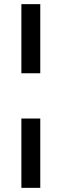

<svg xmlns="http://www.w3.org/2000/svg" viewBox="-20 -725 297 925"><path d="M83 -372V-705H174V-372ZM83 180V-154H174V180Z"/></svg>

Font: Nunito Sans 10pt Condensed SemiBold
Style: Regular
Weight: 600
Width: 3
Designer: Vernon Adams
Foundry: Vernon Adams
Version: Version 3.101;gftools[0.9.27]